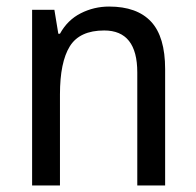

<svg xmlns="http://www.w3.org/2000/svg" viewBox="-20 -566 599 586"><path d="M313 -546Q398 -546 441 -500Q484 -454 484 -355V0H399V-345Q399 -473 298 -473Q223 -473 193 -424.5Q163 -376 163 -278V0H78V-536H146L158 -463H163Q186 -505 226.5 -525.5Q267 -546 313 -546Z"/></svg>

Font: Noto Sans SemiCondensed
Style: Regular
Weight: 400
Width: 4
Designer: Monotype Design Team
Foundry: Monotype Imaging Inc.
Version: Version 2.013; ttfautohint (v1.8.4.7-5d5b)